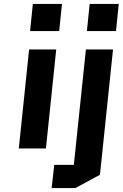

<svg xmlns="http://www.w3.org/2000/svg" viewBox="-20 -750 620 970"><path d="M264 -500 212 0H75L127 -500ZM132 -593 146 -730H293L279 -593ZM419 -593 433 -730H580L566 -593ZM551 -500 485 133 361 200H241L254 83H353L414 -500Z"/></svg>

Font: Quantico
Style: Bold Italic
Weight: 700
Italic angle: -12°
Designer: Matt Desmond
Foundry: MADtype
Version: Version 2.002